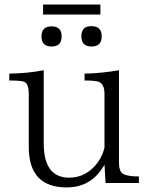

<svg xmlns="http://www.w3.org/2000/svg" viewBox="-20 -817 649 847"><path d="M445.8 -9.8 440.9 -90.8Q385.3 9.8 273.9 9.8Q106.9 9.8 106.9 -168.9V-401.4Q106.9 -448.2 86.9 -456.1Q73.2 -461.9 21 -461.9V-492.2Q105.5 -493.7 172.9 -507.3V-185.1Q172.9 -33.2 285.2 -33.2Q347.2 -33.2 393.1 -79.1Q427.2 -113.3 440.9 -165V-402.3Q440.9 -444.3 418 -455.1Q405.3 -461.9 353 -461.9V-492.2Q428.7 -493.7 504.9 -507.3V-101.1Q504.9 -58.1 524.9 -48.8Q544.9 -38.6 592.8 -38.6V-9.8ZM207 -700.7Q252 -700.7 252 -656.7Q252 -611.8 208 -611.8Q163.1 -611.8 163.1 -655.8Q163.1 -700.7 207 -700.7ZM382.8 -701.7Q428.7 -701.7 428.7 -656.7Q428.7 -611.8 383.8 -611.8Q338.9 -611.8 338.9 -656.7Q338.9 -701.7 382.8 -701.7ZM169.9 -796.9H422.9V-752.9H169.9Z"/></svg>

Font: I.Ming
Style: Regular
Weight: 400
Designer: Ichiten Fonts Project
Version: Version 6.11; Dec 27, 2019